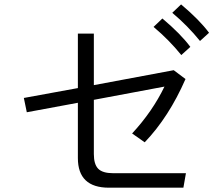

<svg xmlns="http://www.w3.org/2000/svg" viewBox="-20 -874 1040 892"><path d="M416 -410.2Q416 -346.7 416 -158.2Q416 -110.4 436.5 -89.8Q457 -69.3 505.9 -69.3Q618.2 -69.3 843.8 -69.3Q840.8 -52.7 832 -2Q745.1 -2 486.3 -2Q341.8 -2 341.8 -139.6Q341.8 -225.6 341.8 -396.5Q282.2 -385.7 104.5 -352.5Q101.6 -369.1 90.8 -418.9Q153.3 -430.7 341.8 -464.8Q341.8 -528.3 341.8 -717.8Q360.4 -717.8 416 -717.8Q416 -658.2 416 -478.5Q508.8 -496.1 787.1 -547.9Q800.8 -537.1 841.8 -506.8Q764.6 -330.1 652.3 -212.9Q632.8 -226.6 593.8 -253.9Q688.5 -356.4 744.1 -471.7Q634.8 -451.2 416 -410.2ZM780.3 -814.5Q791 -824.2 821.3 -853.5Q906.2 -782.2 951.2 -721.7Q937.5 -709 909.2 -683.6Q852.5 -753.9 780.3 -814.5ZM693.4 -749Q704.1 -758.8 734.4 -788.1Q819.3 -716.8 864.3 -656.2Q850.6 -643.6 822.3 -618.2Q765.6 -688.5 693.4 -749Z"/></svg>

Font: Gothic A1
Style: Regular
Weight: 400
Designer: HanYang I&C Co.,Ltd.
Version: Version 2.50